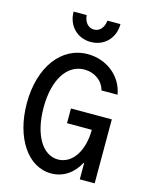

<svg xmlns="http://www.w3.org/2000/svg" viewBox="-135 -1012 871 1108"><g transform="rotate(15 300.0 -458.0)"><path d="M294 -294H442C442 -167 382 -78 297 -78C203 -78 140 -187 140 -347C140 -513 208 -619 312 -619C373 -619 423 -583 437 -528H533C516 -634 422 -710 308 -710C150 -710 40 -562 40 -346C40 -139 141 10 279 10C351 10 410 -30 446 -98H449V0H538V-382H294ZM242 -926H164C164 -842 223 -782 304 -782C385 -782 444 -842 444 -926H366C362 -884 338 -856 304 -856C270 -856 246 -883 242 -926Z"/></g></svg>

Font: CommitMono
Style: 500Regular
Weight: 500
Monospace: yes
Designer: Eigil Nikolajsen
Foundry: Eigil Nikolajsen
Version: Version 1.143